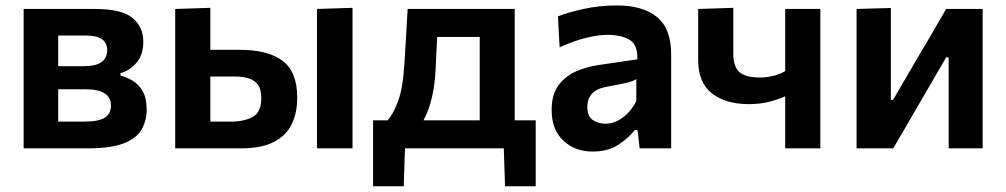

<svg xmlns="http://www.w3.org/2000/svg" viewBox="-20 -530 3596 686"><path d="M64.5 0V-498H318.5Q415.5 -498 453.8 -465.8Q492 -433.5 492 -381Q492 -334 468 -306Q444 -278 410.5 -268.5V-260Q433.5 -254 455 -241Q476.5 -228 490.2 -203.5Q504 -179 504 -139Q504 -98 485.5 -66.5Q467 -35 421.2 -17.5Q375.5 0 293.5 0ZM288 -403H188V-293.5H277.5Q324 -293.5 343.5 -308.8Q363 -324 363 -350.5Q363 -403 288 -403ZM188 -95.5H279Q332.5 -95.5 354.5 -109.5Q376.5 -123.5 376.5 -153Q376.5 -211 286 -211H188Z M606 0V-498L731.5 -502V-352H837Q937 -352 989.5 -312.8Q1042 -273.5 1042 -181Q1042 -127 1022.2 -86.2Q1002.5 -45.5 958.5 -22.8Q914.5 0 841 0ZM731.5 -95.5H806Q851 -95.5 882.2 -111.8Q913.5 -128 913.5 -179.5Q913.5 -213 900 -229.2Q886.5 -245.5 865.2 -251Q844 -256.5 822 -256.5H731.5ZM1112.5 0V-498L1239.5 -502V0Z M1313 135.5V-100H1364.5Q1383 -119 1401.2 -165.5Q1419.5 -212 1425 -303.5Q1428.5 -360.5 1431.2 -406.5Q1434 -452.5 1436.5 -498H1819V-100H1894V135.5H1784.5L1780 0H1427L1422.5 135.5ZM1536.5 -283.5Q1534 -229 1523.2 -182.2Q1512.5 -135.5 1493 -100H1694V-398H1542Q1540.5 -371.5 1539.2 -343.5Q1538 -315.5 1536.5 -283.5Z M2097.5 11.5Q2034.5 11.5 1992.8 -27.5Q1951 -66.5 1951 -137Q1951 -193 1975.8 -225.8Q2000.5 -258.5 2038 -274.8Q2075.5 -291 2114.5 -297L2257 -318Q2259 -370.5 2229 -388Q2199 -405.5 2151 -405.5Q2116.5 -405.5 2072.8 -394.5Q2029 -383.5 1979.5 -361L1973.5 -471.5Q2010 -486 2066 -498.2Q2122 -510.5 2184.5 -510.5Q2276 -510.5 2327 -469.5Q2378 -428.5 2378 -335.5V0H2265.5L2258 -65H2247.5Q2227 -37.5 2189.5 -13Q2152 11.5 2097.5 11.5ZM2143.5 -88Q2175 -88 2204.8 -109.8Q2234.5 -131.5 2253.5 -169V-247.5Q2243.5 -240.5 2222.8 -235.2Q2202 -230 2145.5 -219.5Q2078.5 -207.5 2078.5 -147Q2078.5 -114.5 2098.2 -101.2Q2118 -88 2143.5 -88Z M2785.5 0V-186Q2758.5 -174 2726.8 -166Q2695 -158 2655.5 -158Q2572.5 -158 2523.5 -196.5Q2474.5 -235 2474.5 -315.5V-498L2600 -502V-339Q2600 -291 2622.5 -272Q2645 -253 2695 -253Q2716.5 -253 2741 -258.5Q2765.5 -264 2785.5 -276V-498H2911V0Z M3040.5 0V-498L3163 -501.5V-173.5H3171L3253.5 -315Q3281 -361 3307.8 -407Q3334.5 -453 3360.5 -498H3491V0H3369.5V-325H3360.5L3279.5 -185.5Q3252.5 -138.5 3225.2 -92Q3198 -45.5 3171.5 0Z"/></svg>

Font: Commissioner SemiBold
Style: Regular
Weight: 600
Designer: Kostas Bartsokas
Foundry: Kostas Bartsokas
Version: Version 1.000; ttfautohint (v1.8.3)